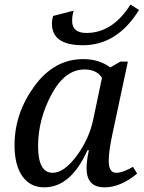

<svg xmlns="http://www.w3.org/2000/svg" viewBox="-20 -802 623 832"><path d="M365.2 -150.9H358.9Q287.1 9.8 171.9 9.8Q110.8 9.8 76.9 -38.3Q43 -86.4 43 -172.9Q43 -310.5 128.7 -428.2Q214.4 -545.9 340.8 -545.9Q408.7 -545.9 458 -509.8L502 -535.2H534.2L465.8 -214.8Q451.2 -146 451.2 -104Q451.2 -53.2 483.9 -53.2Q512.2 -53.2 556.2 -79.1L574.2 -49.8Q502.4 9.8 433.1 9.8Q355 9.8 355 -73.2Q355 -105 365.2 -150.9ZM421.9 -464.8Q398.9 -501 346.2 -501Q260.7 -501 202.9 -392.3Q145 -283.7 145 -168.9Q145 -53.2 208 -53.2Q257.8 -53.2 312.5 -127Q367.2 -200.7 384.8 -288.1ZM210.4 -732.9 299.3 -755.9Q292.5 -734.4 292.5 -711.9Q292.5 -659.2 354.5 -659.2Q467.8 -659.2 545.4 -782.2L582.5 -758.8Q487.8 -606 339.4 -606Q205.1 -606 205.1 -699.2Q205.1 -717.3 210.4 -732.9Z"/></svg>

Font: Droid Serif
Style: Italic
Weight: 400
Italic angle: -12°
Designer: Monotype Design team
Foundry: Monotype Imaging Inc.
Version: Version 1.03